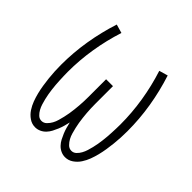

<svg xmlns="http://www.w3.org/2000/svg" viewBox="-145 -655 789 789"><g transform="rotate(45 250.0 -260.0)"><path d="M163 8Q144 8 128 -3Q112 -14 101.5 -30Q91 -46 84.5 -63.5Q78 -81 73.5 -99Q69 -117 66 -136Q63 -155 61 -173.5Q59 -192 58 -211Q57 -230 57 -249Q57 -320 68.5 -390Q80 -460 102 -528L140 -517Q119 -452 108 -384Q97 -316 97 -248Q97 -236 97.5 -223.5Q98 -211 98.5 -199Q99 -187 100 -175Q101 -163 102.5 -151Q104 -139 106 -127Q108 -115 111 -103Q114 -91 117.5 -79.5Q121 -68 127 -57Q133 -46 142 -37.5Q151 -29 163 -29Q176 -29 185.5 -38.5Q195 -48 201 -59Q207 -70 210.5 -82.5Q214 -95 217 -107.5Q220 -120 222 -132.5Q224 -145 225.5 -158Q227 -171 228 -183.5Q229 -196 229.5 -209Q230 -222 230 -234.5Q230 -247 230 -260V-338H270V-260Q270 -247 270 -234.5Q270 -222 270.5 -209Q271 -196 272 -183.5Q273 -171 274.5 -158Q276 -145 278 -132.5Q280 -120 283 -107.5Q286 -95 289.5 -82.5Q293 -70 299 -59Q305 -48 314.5 -38.5Q324 -29 337 -29Q349 -29 358 -37.5Q367 -46 373 -57Q379 -68 382.5 -79.5Q386 -91 389 -103Q392 -115 394 -127Q396 -139 397.5 -151Q399 -163 400 -175Q401 -187 401.5 -199Q402 -211 402.5 -223.5Q403 -236 403 -248Q403 -316 392 -384Q381 -452 360 -517L398 -528Q420 -460 431.5 -390Q443 -320 443 -249Q443 -230 442 -211Q441 -192 439 -173.5Q437 -155 434 -136Q431 -117 426.5 -99Q422 -81 415.5 -63.5Q409 -46 398.5 -30Q388 -14 372 -3Q356 8 337 8Q324 8 312 2.5Q300 -3 291 -12.5Q282 -22 276 -33.5Q270 -45 265 -57Q260 -69 256.5 -81.5Q253 -94 250 -107Q247 -94 243.5 -81.5Q240 -69 235 -57Q230 -45 224 -33.5Q218 -22 209 -12.5Q200 -3 188 2.5Q176 8 163 8Z"/></g></svg>

Font: Iosevka Curly Slab Extralight
Style: Regular
Weight: 200
Monospace: yes
Designer: Belleve Invis
Foundry: Belleve Invis
Version: Version 22.1.2; ttfautohint (v1.8.4)